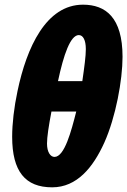

<svg xmlns="http://www.w3.org/2000/svg" viewBox="-20 -791 544 821"><path d="M203 10C309 10 378 -75 426 -181C475 -290 504 -449 504 -548C504 -717 431 -771 335 -771C177 -771 94 -588 55 -402C40 -332 32 -262 32 -206C32 -58 88 10 203 10ZM228 -444C252 -557 281 -641 317 -641C335 -641 347 -620 347 -581C347 -551 341 -506 332 -444ZM213 -120C196 -120 181 -140 181 -177C181 -205 188 -251 200 -314H306C285 -231 256 -120 213 -120Z"/></svg>

Font: Noto Sans UI Condensed Black
Style: Italic
Weight: 900
Width: 3
Italic angle: -192°
Designer: Monotype Design Team
Foundry: Monotype Imaging Inc.
Version: Version 1.901